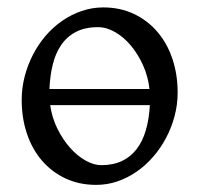

<svg xmlns="http://www.w3.org/2000/svg" viewBox="-20 -489 543 523"><path d="M116.7 -202.6Q121.6 -168.5 136.2 -138.7Q150.9 -108.9 170.7 -86.7Q190.4 -64.5 212.9 -51.8Q235.4 -39.1 255.9 -39.1Q288.1 -39.1 312.3 -50.5Q336.4 -62 352.5 -83.3Q368.7 -104.5 377.4 -134.8Q386.2 -165 388.2 -202.6ZM387.2 -246.6Q383.3 -281.2 369.4 -311.8Q355.5 -342.3 336.2 -365.2Q316.9 -388.2 293.5 -401.6Q270 -415 247.1 -415Q211.9 -415 187.3 -402.3Q162.6 -389.6 147 -366.9Q131.3 -344.2 123.8 -313.5Q116.2 -282.7 114.7 -246.6ZM463.9 -236.8Q463.9 -204.1 455.6 -172.9Q447.3 -141.6 432.6 -113.8Q418 -85.9 397.5 -62.3Q377 -38.6 352.3 -21.5Q327.6 -4.4 299.8 5.1Q272 14.6 242.2 14.6Q195.8 14.6 158.4 -2.9Q121.1 -20.5 94.5 -51.3Q67.9 -82 53.5 -124.5Q39.1 -167 39.1 -216.8Q39.1 -249 47.1 -280.3Q55.2 -311.5 69.6 -339.6Q84 -367.7 104.2 -391.4Q124.5 -415 149.2 -432.1Q173.8 -449.2 202.4 -459Q231 -468.8 261.2 -468.8Q307.1 -468.8 344.5 -451.2Q381.8 -433.6 408.4 -402.6Q435.1 -371.6 449.5 -329.1Q463.9 -286.6 463.9 -236.8Z"/></svg>

Font: Noto Serif Devanagari
Style: Regular
Weight: 400
Designer: Monotype Design Team
Foundry: Monotype Imaging Inc.
Version: Version 1.01